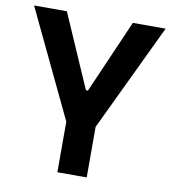

<svg xmlns="http://www.w3.org/2000/svg" viewBox="-79 -762 744 831"><g transform="rotate(10 293.0 -346.5)"><path d="M235.8 -207 3.9 -693.4H147.9L288.6 -371.1H297.4L438 -693.4H582L350.1 -207ZM228.5 0V-341.8H357.4V0Z"/></g></svg>

Font: Cascadia Mono PL
Style: Regular
Weight: 400
Monospace: yes
Designer: Aaron Bell
Foundry: Saja Typeworks
Version: Version 2102.003